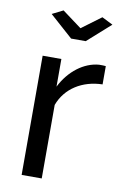

<svg xmlns="http://www.w3.org/2000/svg" viewBox="-84 -779 531 828"><g transform="rotate(10 181.5 -365.0)"><path d="M126 -730 78 -706 179 -616H243L344 -706L296 -730L211 -667ZM347 -445V-525C340 -526 331 -526 318 -526C252 -521 189 -473 153 -401V-522H71V0H159V-322C187 -398 259 -443 347 -445Z"/></g></svg>

Font: FIGSv2-sans-serif Medium
Style: Regular
Weight: 500
Designer: Matt McInerney, Pablo Impallari, Rodrigo Fuenzalida,Mirko Velimirovic
Foundry: Matt McInerney, Pablo Impallari, Rodrigo Fuenzalida
Version: Version 4.021;hotconv 1.0.109;makeotfexe 2.5.65596